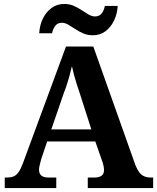

<svg xmlns="http://www.w3.org/2000/svg" viewBox="-20 -949 793 969"><path d="M4 0V-53H16Q34 -53 48 -58.5Q62 -64 73.5 -80Q85 -96 96 -126L313 -714H451L664 -114Q673 -92 683.5 -78.5Q694 -65 708.5 -59Q723 -53 741 -53H753V0H423V-53H456Q478 -53 491.5 -61.5Q505 -70 505 -91Q505 -99 503.5 -107Q502 -115 500 -122.5Q498 -130 496 -135L461 -235H218L189 -149Q187 -141 184 -130.5Q181 -120 179 -110Q177 -100 177 -92Q177 -73 188.5 -63Q200 -53 226 -53H264V0ZM239 -296H441L382 -480Q374 -503 367 -525Q360 -547 354 -569.5Q348 -592 343 -615Q338 -593 332 -571.5Q326 -550 319.5 -528.5Q313 -507 304 -485ZM449 -771Q422 -771 400 -780.5Q378 -790 359.5 -802.5Q341 -815 324.5 -824.5Q308 -834 292 -834Q270 -834 258 -817.5Q246 -801 243 -781H178Q180 -822 196.5 -855.5Q213 -889 240.5 -909Q268 -929 304 -929Q331 -929 352.5 -919.5Q374 -910 392.5 -897.5Q411 -885 427.5 -875.5Q444 -866 460 -866Q482 -866 494 -882.5Q506 -899 509 -919H574Q572 -879 555.5 -845Q539 -811 512 -791Q485 -771 449 -771Z"/></svg>

Font: Noto Serif Hebrew
Style: Bold
Weight: 700
Version: Version 2.003